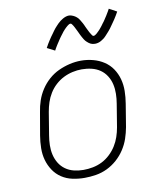

<svg xmlns="http://www.w3.org/2000/svg" viewBox="-85 -830 771 908"><g transform="rotate(-10 300.0 -376.5)"><path d="M248 8Q219 8 190.5 2Q162 -4 138.5 -19.5Q115 -35 99.5 -58.5Q84 -82 76.5 -109Q69 -136 69.5 -166Q70 -196 75 -226L94 -336Q98 -363 107 -389.5Q116 -416 132 -440.5Q148 -465 170 -484.5Q192 -504 218 -516Q244 -528 271.5 -534.5Q299 -541 327 -541Q356 -541 384.5 -533.5Q413 -526 436.5 -510.5Q460 -495 475.5 -472Q491 -449 498.5 -421.5Q506 -394 505.5 -364Q505 -334 500 -304L482 -194Q477 -167 468 -140.5Q459 -114 443 -89.5Q427 -65 405 -45.5Q383 -26 357 -13.5Q331 -1 303 3.5Q275 8 248 8ZM249 -30Q272 -30 295 -34.5Q318 -39 339 -49.5Q360 -60 378 -77Q396 -94 408.5 -114Q421 -134 428.5 -156Q436 -178 440 -201L458 -311Q462 -334 462.5 -358Q463 -382 458 -404Q453 -426 441 -445Q429 -464 411 -476.5Q393 -489 370 -494.5Q347 -500 323 -500Q301 -500 278.5 -495Q256 -490 235 -479.5Q214 -469 196 -452.5Q178 -436 165.5 -415.5Q153 -395 146 -373.5Q139 -352 135 -329L117 -219Q113 -196 112.5 -172.5Q112 -149 117 -127Q122 -105 133.5 -86Q145 -67 163 -54Q181 -41 203.5 -35.5Q226 -30 249 -30ZM407 -608Q401 -608 396 -609Q391 -610 386.5 -612Q382 -614 378 -617Q374 -620 370 -623.5Q366 -627 363 -630.5Q360 -634 357.5 -638Q355 -642 352.5 -646.5Q350 -651 347.5 -655.5Q345 -660 343 -664.5Q341 -669 339 -673Q337 -677 334.5 -682.5Q332 -688 329.5 -692.5Q327 -697 325 -701.5Q323 -706 320.5 -709.5Q318 -713 315 -717.5Q312 -722 308 -722Q304 -722 300 -719.5Q296 -717 293 -714.5Q290 -712 285 -707.5Q280 -703 278 -700.5Q276 -698 274 -696Q272 -694 269.5 -691Q267 -688 265 -685Q263 -682 260.5 -679Q258 -676 255.5 -672.5Q253 -669 250 -665Q247 -661 244.5 -657Q242 -653 239 -648.5Q236 -644 233 -639.5Q230 -635 227 -630Q224 -625 221 -620Q218 -615 215 -609L178 -628Q183 -638 188 -646Q193 -654 198 -662Q203 -670 208 -677Q213 -684 217.5 -690Q222 -696 226 -702Q230 -708 234.5 -713Q239 -718 243 -722.5Q247 -727 253 -733Q259 -739 265 -743.5Q271 -748 278 -752Q285 -756 292.5 -758.5Q300 -761 307 -761Q313 -761 318 -759.5Q323 -758 327.5 -756Q332 -754 336 -751.5Q340 -749 344 -745.5Q348 -742 351 -738.5Q354 -735 356.5 -730.5Q359 -726 361.5 -722Q364 -718 366.5 -713.5Q369 -709 371 -704.5Q373 -700 375 -695.5Q377 -691 379.5 -686Q382 -681 384.5 -676Q387 -671 389 -667Q391 -663 393.5 -659.5Q396 -656 399 -651Q402 -646 406 -646Q410 -646 414 -648.5Q418 -651 421 -653.5Q424 -656 429 -661Q434 -666 436 -668Q438 -670 440 -672.5Q442 -675 444.5 -678Q447 -681 449 -683.5Q451 -686 453.5 -689.5Q456 -693 458.5 -696.5Q461 -700 464 -703.5Q467 -707 469.5 -711.5Q472 -716 475 -720Q478 -724 481 -729Q484 -734 487 -739Q490 -744 493 -749Q496 -754 499 -760L536 -740Q531 -731 526 -722.5Q521 -714 516 -706.5Q511 -699 506 -692Q501 -685 496.5 -678.5Q492 -672 488 -666.5Q484 -661 479.5 -656Q475 -651 471 -646.5Q467 -642 461 -635.5Q455 -629 449 -624.5Q443 -620 436 -616Q429 -612 421.5 -610Q414 -608 407 -608Z"/></g></svg>

Font: Iosevka Curly Slab XLtExObl
Style: Regular
Weight: 200
Width: 7
Italic angle: -9°
Monospace: yes
Designer: Belleve Invis
Foundry: Belleve Invis
Version: Version 11.0.0; ttfautohint (v1.8.3)